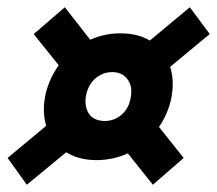

<svg xmlns="http://www.w3.org/2000/svg" viewBox="-20 -496 599 530"><path d="M246 -54Q194 -54 158 -79Q122 -104 108.5 -145.5Q95 -187 106 -237Q118 -286 148 -323.5Q178 -361 221 -382.5Q264 -404 312 -404Q366 -404 400.5 -379.5Q435 -355 449 -313.5Q463 -272 452 -221Q441 -173 411 -135Q381 -97 338.5 -75.5Q296 -54 246 -54ZM54 14 1 -60 156 -189 208 -113ZM402 14 299 -115 386 -187 487 -60ZM269 -162Q287 -162 302 -170Q317 -178 327.5 -192.5Q338 -207 341 -228Q345 -250 338.5 -265.5Q332 -281 319.5 -289Q307 -297 290 -297Q272 -297 257 -289Q242 -281 231.5 -266.5Q221 -252 217 -230Q214 -210 219.5 -194Q225 -178 238 -170Q251 -162 269 -162ZM174 -276 73 -402 159 -476 255 -353ZM408 -277 355 -352 504 -476 559 -402Z"/></svg>

Font: Ysabeau Infant ExtraBold
Style: Italic
Weight: 800
Italic angle: -12°
Designer: Christian Thalmann (Catharsis Fonts)
Version: Version 2.001;gftools[0.9.30]; featfreeze: ss01,ss02,lnum